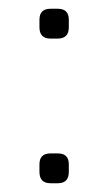

<svg xmlns="http://www.w3.org/2000/svg" viewBox="-20 -418 247 438"><path d="M95 0Q70 0 70 -26V-43Q70 -68 95 -68H112Q137 -68 137 -43V-26Q137 0 112 0ZM95 -330Q70 -330 70 -356V-373Q70 -398 95 -398H112Q137 -398 137 -373V-356Q137 -330 112 -330Z"/></svg>

Font: Jura Light Light
Style: Regular
Weight: 300
Version: Version 5.106